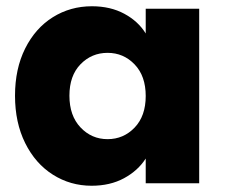

<svg xmlns="http://www.w3.org/2000/svg" viewBox="-20 -586 719 614"><path d="M28 -280Q28 -366 60.5 -431Q93 -496 149 -531Q205 -566 274 -566Q333 -566 377.5 -542Q422 -518 446 -479V-558H617V0H446V-79Q421 -40 376.5 -16Q332 8 273 8Q205 8 149 -27.5Q93 -63 60.5 -128.5Q28 -194 28 -280ZM446 -279Q446 -343 410.5 -380Q375 -417 324 -417Q273 -417 237.5 -380.5Q202 -344 202 -280Q202 -216 237.5 -178.5Q273 -141 324 -141Q375 -141 410.5 -178Q446 -215 446 -279Z"/></svg>

Font: Fz Poppins
Style: Bold
Weight: 700
Designer: Ninad Kale (Devanagari), Jonny Pinhorn (Latin)
Foundry: Indian Type Foundry
Version: Vit hóa bi Vntype.Com & FontZin.Com